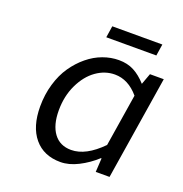

<svg xmlns="http://www.w3.org/2000/svg" viewBox="-122 -766 845 887"><g transform="rotate(20 300.0 -322.5)"><path d="M272 -601.1 280.8 -658.2H526.9L518.1 -601.1ZM269 13.2Q187 13.2 140.6 -42.2Q94.2 -97.7 94.2 -196.8Q94.2 -255.4 109.6 -307.6Q125 -359.9 151.6 -398.4Q178.2 -437 212.6 -465.3Q247.1 -493.7 285.9 -507.8Q324.7 -522 363.8 -522Q405.8 -522 437.7 -505.4Q469.7 -488.8 500 -455.1L520 -509.8H587.9L506.8 0H439L442.9 -67.9H439.9Q401.4 -32.7 356.4 -9.8Q311.5 13.2 269 13.2ZM296.9 -56.2Q368.7 -56.2 445.8 -134.8L486.8 -392.1Q435.1 -453.1 369.1 -453.1Q320.8 -453.1 278.1 -422.9Q235.4 -392.6 208.3 -335.9Q181.2 -279.3 181.2 -209Q181.2 -137.2 211.2 -96.7Q241.2 -56.2 296.9 -56.2Z"/></g></svg>

Font: Office Code Pro D Italic
Style: Regular
Weight: 400
Italic angle: -9°
Designer: Nathan Rutzky & Paul D. Hunt
Foundry: Adobe Systems Incorporated
Version: Version 1.004;PS 001.004;hotconv 1.0.70;makeotf.lib2.5.58329